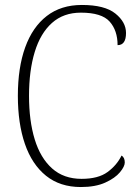

<svg xmlns="http://www.w3.org/2000/svg" viewBox="-20 -744 559 774"><path d="M306 10Q222 10 165.5 -35.5Q109 -81 80.5 -163.5Q52 -246 52 -358Q52 -471 81.5 -553Q111 -635 168.5 -679.5Q226 -724 310 -724Q402 -724 445 -689.5Q488 -655 488 -611Q488 -562 454 -562Q454 -621 422 -657Q390 -693 306 -693Q236 -693 189.5 -651.5Q143 -610 120 -534.5Q97 -459 97 -358Q97 -257 120 -182Q143 -107 190 -65Q237 -23 309 -23Q376 -23 413.5 -50.5Q451 -78 470 -117Q483 -109 483 -89Q483 -73 463.5 -49.5Q444 -26 404.5 -8Q365 10 306 10Z"/></svg>

Font: Noto Serif Khmer SemiCondensed ExtraLight
Style: Regular
Weight: 200
Width: 4
Designer: Danh Hong and the Monotype Design Team
Foundry: Monotype Imaging Inc.
Version: Version 2.004; ttfautohint (v1.8.4.7-5d5b)